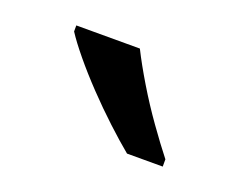

<svg xmlns="http://www.w3.org/2000/svg" viewBox="-45 -835 370 298"><g transform="rotate(20 140.5 -686.0)"><path d="M145 -766Q156 -744 172.5 -716.5Q189 -689 207.5 -663Q226 -637 241 -618V-606H182Q165 -620 144 -639.5Q123 -659 102.5 -680.5Q82 -702 65.5 -722Q49 -742 40 -756V-766Z"/></g></svg>

Font: loriya25
Style: Book
Weight: 400
Designer: Jelle Bosma - Monotype Design Team
Foundry: Monotype Imaging Inc.
Version: Version 2.003